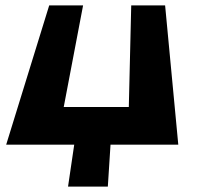

<svg xmlns="http://www.w3.org/2000/svg" viewBox="-20 -539 736 714"><path d="M459 -141H217L289 -519H163L3 -1H191H256L233 155H381L391 -1H456H643L594 -519H468Z"/></svg>

Font: Hussar Milosc
Style: Bold
Weight: 700
Foundry: Cannot Into Space Fonts
Version: Version 1.02